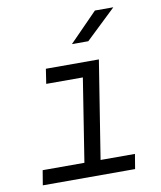

<svg xmlns="http://www.w3.org/2000/svg" viewBox="-87 -854 774 924"><g transform="rotate(-10 300.0 -392.5)"><path d="M498 0H47L59 -72H263L327 -478H148L159 -550H418L342 -72H510ZM383 -645H303L440 -785H530Z"/></g></svg>

Font: JetBrains Mono Semi Light
Style: Italic
Weight: 350
Italic angle: -9°
Monospace: yes
Designer: Philipp Nurullin, Konstantin Bulenkov
Foundry: JetBrains
Version: 2.002